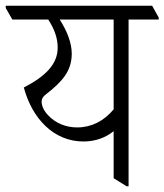

<svg xmlns="http://www.w3.org/2000/svg" viewBox="-50 -643 573 669"><path d="M241 -150C283 -150 319 -164 346 -186V-22L391 6H398V-575H503V-582L480 -623H-30V-615L-7 -575H118C138 -544 151 -513 151 -477C151 -419 108 -377 33 -338C62 -230 137 -150 241 -150ZM119 -240C104 -255 95 -273 95 -289C95 -299 100 -307 111 -315C166 -358 200 -395 200 -456C200 -494 183 -536 158 -575H346V-262C312 -221 268 -199 219 -199C179 -199 144 -214 119 -240Z"/></svg>

Font: Noto Serif Devanagari Condensed Light
Style: Regular
Weight: 300
Width: 3
Designer: Universal Thirst, Indian Type Foundry and the Monotype Design Team
Foundry: Monotype Imaging Inc.
Version: Version 2.004